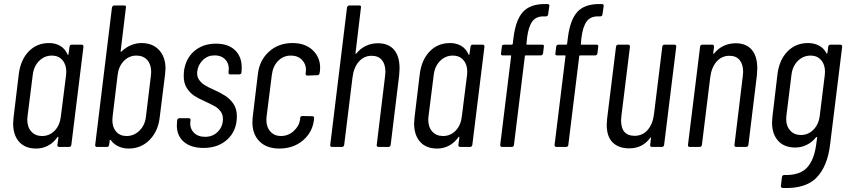

<svg xmlns="http://www.w3.org/2000/svg" viewBox="-20 -727 4195 950"><path d="M335 -506H384Q393 -506 393 -496L333 -10Q331 0 322 0H273Q268 0 265.5 -3Q263 -6 264 -10L269 -47Q269 -50 267 -50.5Q265 -51 264 -48Q244 -20 217 -6Q190 8 159 8Q104 8 74.5 -25.5Q45 -59 45 -116Q45 -125 47 -145L73 -361Q82 -431 122 -472.5Q162 -514 223 -514Q254 -514 278 -500Q302 -486 314 -458Q315 -455 317 -455.5Q319 -456 319 -459L324 -496Q326 -506 335 -506ZM281 -150 307 -356Q308 -362 308 -372Q308 -408 288.5 -430Q269 -452 237 -452Q200 -452 173.5 -425.5Q147 -399 142 -356L116 -150Q115 -144 115 -134Q115 -98 135 -76Q155 -54 188 -54Q225 -54 250.5 -80.5Q276 -107 281 -150Z M799 -387Q799 -379 797 -361L770 -145Q762 -77 720 -34.5Q678 8 616 8Q590 8 566.5 -2.5Q543 -13 528 -34Q526 -36 524.5 -35Q523 -34 523 -32L520 -10Q518 0 509 0H459Q455 0 452.5 -3Q450 -6 451 -10L534 -690Q535 -694 538 -697Q541 -700 545 -700H595Q605 -700 603 -690L577 -474Q576 -472 578 -471Q580 -470 582 -473Q603 -493 628.5 -503.5Q654 -514 680 -514Q735 -514 767 -479.5Q799 -445 799 -387ZM728 -372Q728 -408 708.5 -430Q689 -452 655 -452Q619 -452 593 -425.5Q567 -399 562 -356L537 -149Q536 -143 536 -132Q536 -97 555 -75.5Q574 -54 606 -54Q643 -54 670 -80.5Q697 -107 702 -149L727 -356Q728 -362 728 -372Z M855 -106Q855 -119 856 -125L857 -132Q857 -136 860 -139Q863 -142 868 -142H914Q923 -142 923 -132L922 -126Q918 -94 938 -72Q958 -50 995 -50Q1033 -50 1058 -75.5Q1083 -101 1083 -139Q1083 -161 1071 -176.5Q1059 -192 1044 -200.5Q1029 -209 995 -225Q963 -239 941.5 -253Q920 -267 904.5 -291Q889 -315 889 -351Q889 -365 890 -373Q898 -437 941 -474Q984 -511 1049 -511Q1109 -511 1142.5 -479Q1176 -447 1176 -393Q1176 -379 1175 -372V-369Q1173 -359 1164 -359H1119Q1109 -359 1111 -369V-375Q1112 -379 1112 -387Q1112 -416 1093 -434.5Q1074 -453 1042 -453Q1008 -453 984.5 -430.5Q961 -408 956 -375Q953 -351 963.5 -334.5Q974 -318 991 -307Q1008 -296 1040 -282Q1075 -266 1097 -251.5Q1119 -237 1135.5 -212.5Q1152 -188 1152 -152Q1152 -81 1106 -38Q1060 5 987 5Q925 5 890 -25Q855 -55 855 -106Z M1229 -121Q1229 -137 1230 -145L1256 -361Q1264 -429 1311 -471.5Q1358 -514 1427 -514Q1490 -514 1527 -479Q1564 -444 1564 -392Q1564 -381 1563 -375L1561 -365Q1561 -361 1558 -358Q1555 -355 1551 -355L1501 -353Q1492 -353 1492 -363L1493 -370Q1494 -374 1494 -381Q1494 -411 1473.5 -431.5Q1453 -452 1419 -452Q1382 -452 1356 -425.5Q1330 -399 1325 -356L1299 -150Q1298 -144 1298 -134Q1298 -98 1318 -76Q1338 -54 1370 -54Q1406 -54 1433 -78.5Q1460 -103 1465 -136V-143Q1467 -153 1476 -153L1526 -152Q1530 -152 1532.5 -149Q1535 -146 1534 -142L1533 -131Q1525 -71 1478 -31.5Q1431 8 1362 8Q1300 8 1264.5 -27Q1229 -62 1229 -121Z M1957 -389Q1957 -378 1955 -354L1913 -10Q1911 0 1902 0H1852Q1848 0 1845.5 -3Q1843 -6 1844 -10L1885 -348Q1887 -364 1887 -371Q1887 -409 1869.5 -430Q1852 -451 1819 -451Q1781 -451 1755.5 -422Q1730 -393 1724 -343L1683 -10Q1681 0 1672 0H1622Q1618 0 1615.5 -3Q1613 -6 1614 -10L1697 -690Q1698 -694 1701 -697Q1704 -700 1708 -700H1758Q1768 -700 1766 -690L1739 -464Q1738 -462 1740 -461Q1742 -460 1744 -463Q1764 -488 1791.5 -500.5Q1819 -513 1850 -513Q1902 -513 1929.5 -481Q1957 -449 1957 -389Z M2319 -506H2368Q2377 -506 2377 -496L2317 -10Q2315 0 2306 0H2257Q2252 0 2249.5 -3Q2247 -6 2248 -10L2253 -47Q2253 -50 2251 -50.5Q2249 -51 2248 -48Q2228 -20 2201 -6Q2174 8 2143 8Q2088 8 2058.5 -25.5Q2029 -59 2029 -116Q2029 -125 2031 -145L2057 -361Q2066 -431 2106 -472.5Q2146 -514 2207 -514Q2238 -514 2262 -500Q2286 -486 2298 -458Q2299 -455 2301 -455.5Q2303 -456 2303 -459L2308 -496Q2310 -506 2319 -506ZM2265 -150 2291 -356Q2292 -362 2292 -372Q2292 -408 2272.5 -430Q2253 -452 2221 -452Q2184 -452 2157.5 -425.5Q2131 -399 2126 -356L2100 -150Q2099 -144 2099 -134Q2099 -98 2119 -76Q2139 -54 2172 -54Q2209 -54 2234.5 -80.5Q2260 -107 2265 -150Z M2588 -541 2585 -510Q2584 -509 2585 -507.5Q2586 -506 2588 -506H2663Q2673 -506 2671 -496L2667 -463Q2665 -453 2656 -453H2582Q2580 -453 2578.5 -452Q2577 -451 2577 -449L2523 -10Q2523 -6 2520 -3Q2517 0 2512 0H2464Q2455 0 2455 -10L2509 -449Q2510 -450 2509 -451.5Q2508 -453 2506 -453H2467Q2457 -453 2459 -463L2463 -496Q2463 -500 2466 -503Q2469 -506 2474 -506H2512Q2514 -506 2515.5 -507Q2517 -508 2517 -510L2521 -542Q2532 -629 2567.5 -668Q2603 -707 2676 -707H2689Q2694 -707 2696.5 -704Q2699 -701 2698 -697L2692 -656Q2691 -646 2681 -646H2669Q2632 -646 2613.5 -620.5Q2595 -595 2588 -541Z M2857 -541 2854 -510Q2853 -509 2854 -507.5Q2855 -506 2857 -506H2932Q2942 -506 2940 -496L2936 -463Q2934 -453 2925 -453H2851Q2849 -453 2847.5 -452Q2846 -451 2846 -449L2792 -10Q2792 -6 2789 -3Q2786 0 2781 0H2733Q2724 0 2724 -10L2778 -449Q2779 -450 2778 -451.5Q2777 -453 2775 -453H2736Q2726 -453 2728 -463L2732 -496Q2732 -500 2735 -503Q2738 -506 2743 -506H2781Q2783 -506 2784.5 -507Q2786 -508 2786 -510L2790 -542Q2801 -629 2836.5 -668Q2872 -707 2945 -707H2958Q2963 -707 2965.5 -704Q2968 -701 2967 -697L2961 -656Q2960 -646 2950 -646H2938Q2901 -646 2882.5 -620.5Q2864 -595 2857 -541Z M3268 -506H3317Q3326 -506 3326 -496L3266 -10Q3264 0 3255 0H3206Q3201 0 3198.5 -3Q3196 -6 3197 -10L3201 -44Q3202 -47 3200.5 -47Q3199 -47 3197 -45Q3160 7 3093 7Q3041 7 3011.5 -22Q2982 -51 2982 -110Q2982 -118 2984 -140L3028 -496Q3030 -506 3039 -506H3088Q3097 -506 3097 -496L3055 -156Q3053 -138 3053 -132Q3053 -55 3120 -55Q3159 -55 3184.5 -84Q3210 -113 3216 -163L3257 -496Q3257 -500 3260 -503Q3263 -506 3268 -506Z M3727 -389Q3727 -378 3725 -354L3683 -10Q3681 0 3672 0H3622Q3618 0 3615.5 -3Q3613 -6 3614 -10L3655 -348Q3657 -364 3657 -371Q3657 -409 3639.5 -430Q3622 -451 3589 -451Q3551 -451 3525.5 -422Q3500 -393 3494 -343L3453 -10Q3451 0 3442 0H3392Q3388 0 3385.5 -3Q3383 -6 3384 -10L3444 -496Q3444 -500 3447 -503Q3450 -506 3455 -506H3504Q3513 -506 3513 -496L3509 -464Q3508 -462 3510 -461Q3512 -460 3514 -463Q3534 -488 3561.5 -500.5Q3589 -513 3620 -513Q3672 -513 3699.5 -481Q3727 -449 3727 -389Z M4089 -506H4138Q4147 -506 4147 -496L4087 -10Q4074 97 4019.5 152.5Q3965 208 3852 203Q3842 201 3844 192L3849 149Q3851 139 3860 139Q3937 141 3973 102.5Q4009 64 4019 -16L4023 -46Q4023 -48 4021.5 -49Q4020 -50 4018 -48Q3998 -23 3971 -10Q3944 3 3915 3Q3860 3 3830 -30.5Q3800 -64 3800 -120Q3800 -130 3802 -150L3827 -361Q3836 -431 3876.5 -472.5Q3917 -514 3978 -514Q4008 -514 4032 -501.5Q4056 -489 4069 -464Q4072 -458 4074 -465L4078 -496Q4080 -506 4089 -506ZM4036 -154 4061 -356Q4062 -362 4062 -372Q4062 -408 4042.5 -430Q4023 -452 3991 -452Q3954 -452 3927.5 -425.5Q3901 -399 3896 -356L3871 -154Q3870 -149 3870 -138Q3870 -103 3890 -81Q3910 -59 3943 -59Q3979 -59 4005 -85.5Q4031 -112 4036 -154Z"/></svg>

Font: Barlow Condensed
Style: Italic
Weight: 400
Width: 3
Italic angle: -7°
Designer: Jeremy Tribby
Foundry: Tribby Type
Version: Version 1.408